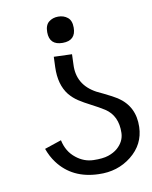

<svg xmlns="http://www.w3.org/2000/svg" viewBox="-73 -657 569 718"><g transform="rotate(-10 212.0 -298.5)"><path d="M196.8 -502.4Q146.5 -502.4 146.5 -551.8Q146.5 -578.6 161.1 -590.3Q175.8 -602.1 196.8 -602.1Q217.8 -602.1 232.4 -590.3Q247.1 -578.6 247.1 -551.8Q247.1 -502.4 196.8 -502.4ZM363.8 -262.2Q426.3 -221.2 423.8 -143.1Q421.9 -77.1 368.7 -34.7Q315.9 7.3 243.7 4.4Q144.5 1.5 91.3 -69.8Q73.7 -93.3 63 -123.5L127 -145Q136.2 -100.6 168.9 -75.2Q198.2 -51.8 233.9 -50.8Q269.5 -49.8 290.8 -56.9Q312 -64 326.2 -76.2Q353.5 -100.1 354.5 -132.8Q356.4 -198.2 309.6 -228.5Q289.6 -241.2 262 -255.4Q234.4 -269.5 215.8 -281.7Q197.3 -293.9 182.6 -311.5Q150.9 -351.6 153.3 -418L154.8 -457L223.6 -454.6L222.2 -415.5Q218.3 -338.9 289.1 -300.8Q300.8 -294.9 313.5 -289.1Q348.6 -272 363.8 -262.2Z"/></g></svg>

Font: Meera
Style: Regular
Weight: 400
Designer: Hussain KH and Suresh P for Swathanthra Malayalam Computing (SMC)
Version: 7.0.0+20160512